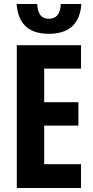

<svg xmlns="http://www.w3.org/2000/svg" viewBox="-20 -940 467 960"><path d="M385 0H64V-714H385V-597H201V-429H372V-312H201V-119H385ZM224 -771Q74 -771 63 -920H166Q169 -846 224 -846Q281 -846 284 -920H387Q376 -771 224 -771Z"/></svg>

Font: Noto Sans ExtraCondensed
Style: Bold
Weight: 700
Width: 2
Designer: Monotype Design Team
Foundry: Monotype Imaging Inc.
Version: Version 2.013; ttfautohint (v1.8.4.7-5d5b)